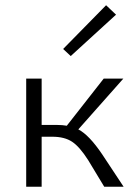

<svg xmlns="http://www.w3.org/2000/svg" viewBox="-20 -713 516 733"><path d="M423 -657 250 -499 221 -526 385 -693ZM370 -124 452 0H378L317 -101Q284 -153 255 -172Q226 -191 180 -191H139V0H80V-413H139V-236H198Q218 -236 235 -233L376 -413H451L279 -219Q320 -198 370 -124Z"/></svg>

Font: EauTest Semilight
Style: Italic
Weight: 300
Italic angle: -12°
Designer: Christian Thalmann (Catharsis Fonts)
Version: Version 0.001;PS 000.001;hotconv 1.0.88;makeotf.lib2.5.64775